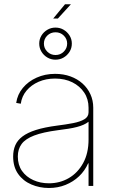

<svg xmlns="http://www.w3.org/2000/svg" viewBox="-20 -891 546 920"><path d="M214.4 9.8Q169.4 9.8 130.1 -7.1Q90.8 -23.9 66.9 -57.6Q43 -91.3 43 -141.1Q43 -170.9 53.2 -194.8Q63.5 -218.8 87.6 -237.1Q111.8 -255.4 152.3 -268.3Q192.9 -281.2 253.4 -289.1Q295.9 -294.4 330.1 -301Q364.3 -307.6 384.3 -319.6Q404.3 -331.5 404.3 -353V-375Q404.3 -416 383.5 -447.3Q362.8 -478.5 326.7 -496.6Q290.5 -514.6 243.7 -514.6Q200.7 -514.6 165.3 -499.3Q129.9 -483.9 107.2 -456.8Q84.5 -429.7 79.6 -394L57.6 -397.9Q63.5 -438.5 89.4 -469.7Q115.2 -501 155.5 -519Q195.8 -537.1 243.7 -537.1Q284.2 -537.1 317.6 -524.9Q351.1 -512.7 375.5 -490.7Q399.9 -468.8 413.3 -439.2Q426.8 -409.7 426.8 -375V0H404.3V-108.4H402.3Q386.7 -72.8 358.9 -46.4Q331.1 -20 294.2 -5.1Q257.3 9.8 214.4 9.8ZM214.4 -12.7Q266.6 -12.7 309.6 -37.6Q352.5 -62.5 378.4 -109.6Q404.3 -156.7 404.3 -222.7V-307.6Q393.6 -299.3 379.9 -293.2Q366.2 -287.1 348.4 -282.5Q330.6 -277.8 307.9 -274.2Q285.2 -270.5 257.3 -267.1Q186 -257.8 143.8 -241.7Q101.6 -225.6 83.5 -200.9Q65.4 -176.3 65.4 -141.1Q65.4 -100.6 85.4 -72Q105.5 -43.5 139.4 -28.1Q173.3 -12.7 214.4 -12.7ZM234.9 -802.2 291.5 -870.6H319.8L257.3 -802.2ZM245.6 -605Q224.6 -605 206.8 -615.5Q189 -626 178.5 -643.6Q168 -661.1 168 -682.1Q168 -703.1 178.5 -720.5Q189 -737.8 206.8 -748.3Q224.6 -758.8 245.6 -758.8Q267.6 -758.8 285.2 -748.3Q302.7 -737.8 313.5 -720.5Q324.2 -703.1 324.2 -682.1Q324.2 -660.6 313.5 -643.3Q302.7 -626 285.2 -615.5Q267.6 -605 245.6 -605ZM246.1 -627.4Q269.5 -627.4 285.6 -643.6Q301.8 -659.7 301.8 -682.1Q301.8 -704.6 285.6 -720.5Q269.5 -736.3 246.1 -736.3Q222.7 -736.3 206.5 -720.5Q190.4 -704.6 190.4 -682.1Q190.4 -659.7 206.5 -643.6Q222.7 -627.4 246.1 -627.4Z"/></svg>

Font: Inter 24pt Thin
Style: Regular
Weight: 250
Designer: Rasmus Andersson
Foundry: rsms
Version: Version 4.001;git-66647c0bb